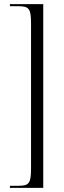

<svg xmlns="http://www.w3.org/2000/svg" viewBox="-20 -780 307 928"><path d="M28 128H189V-760H28V-750H70C121 -750 130 -737 130 -666V34C130 105 121 118 70 118H28Z"/></svg>

Font: Noto Serif Display ExtraCondensed Light
Style: Regular
Weight: 300
Width: 2
Designer: Monotype Design Team
Foundry: Monotype Imaging Inc.
Version: Version 2.009